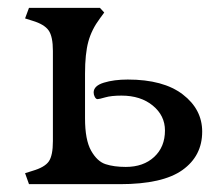

<svg xmlns="http://www.w3.org/2000/svg" viewBox="-20 -470 562 490"><path d="M44 -28 63 -34Q94 -43 104.5 -58Q115 -73 115 -110V-340Q115 -377 104 -392.5Q93 -408 63 -417L44 -423L54 -450H235L246 -438L235 -423Q214 -395 205.5 -364Q197 -333 197 -282V-168Q197 -113 212.5 -85.5Q228 -58 249.5 -51Q271 -44 301 -44Q346 -44 373.5 -69.5Q401 -95 401 -137Q401 -175 370 -200.5Q339 -226 290 -226Q264 -226 248.5 -221.5Q233 -217 229 -217Q225 -217 222 -222.5Q219 -228 219 -234Q219 -251 245 -259Q271 -267 306 -267Q397 -267 446.5 -229Q496 -191 496 -134Q496 -72 445.5 -36Q395 0 286 0H54Z"/></svg>

Font: Kurale
Style: Regular
Weight: 400
Designer: Eduardo Rodriguez Tunni
Foundry: Eduardo Rodriguez Tunni
Version: Version 2.000